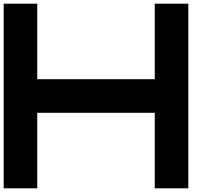

<svg xmlns="http://www.w3.org/2000/svg" viewBox="-20 -820 1140 1040"><path d="M181.8 -391V-800H0V200H181.8V-209H818.2V200H1000V-800H818.2V-391Z"/></svg>

Font: Kubos
Style: Light
Weight: 300
Version: Version 001.000